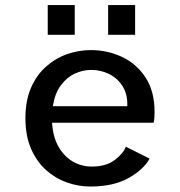

<svg xmlns="http://www.w3.org/2000/svg" viewBox="-20 -704 690 736"><path d="M326 11Q280.5 11 236.5 -4.5Q192.5 -20 156.5 -52.2Q120.5 -84.5 99 -133.8Q77.5 -183 77.5 -251Q77.5 -318.5 99 -367.8Q120.5 -417 156.8 -449Q193 -481 237.5 -496.5Q282 -512 328 -512Q392 -512 447.8 -485.8Q503.5 -459.5 538 -406.8Q572.5 -354 572.5 -274.5Q572.5 -265 571.8 -253.2Q571 -241.5 569 -233.5H179.5Q183 -178 205 -140.5Q227 -103 260.2 -84.2Q293.5 -65.5 331.5 -65.5Q387 -65.5 420 -90.8Q453 -116 462.5 -141.5L553.5 -96Q530.5 -54 472.8 -21.5Q415 11 326 11ZM329.5 -436Q298 -436 267.2 -422Q236.5 -408 213.5 -377.2Q190.5 -346.5 182.5 -297H468V-305Q468 -345.5 449 -375Q430 -404.5 398.2 -420.2Q366.5 -436 329.5 -436ZM163 -684.5H266.5V-570.5H163ZM394.5 -684.5H498V-570.5H394.5Z"/></svg>

Font: Trispace
Style: Regular
Weight: 400
Designer: Tyler Finck
Foundry: Etcetera Type Company
Version: Version 1.210; ttfautohint (v1.8.3)